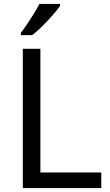

<svg xmlns="http://www.w3.org/2000/svg" viewBox="-20 -964 564 984"><path d="M97 0V-714H187V-80H499V0ZM288 -934Q276 -916 251 -887.5Q226 -859 197.5 -830.5Q169 -802 145 -784H87V-796Q102 -815 119.5 -841Q137 -867 154 -894.5Q171 -922 182 -944H288Z"/></svg>

Font: Noto Sans Shavian
Style: Regular
Weight: 400
Designer: Monotype Design Team
Foundry: Monotype Imaging Inc.
Version: Version 2.001; ttfautohint (v1.8.4.7-5d5b)